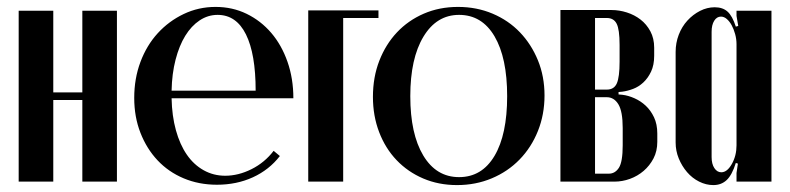

<svg xmlns="http://www.w3.org/2000/svg" viewBox="-20 -525 2284 555"><path d="M134 -494V-258H218V-494H318V0H218V-236H134V0H34V-494Z M789 -74Q758 -34 711 -12.5Q664 9 607 9Q555 9 511 -9.5Q467 -28 435.5 -61.5Q404 -95 386 -141Q368 -187 368 -242Q368 -298 386 -346Q404 -394 436 -429Q468 -464 511 -484.5Q554 -505 603 -505Q652 -505 693 -485Q734 -465 764 -430Q794 -395 811 -346.5Q828 -298 828 -241H476Q477 -190 488.5 -148.5Q500 -107 520 -78Q540 -49 568.5 -33Q597 -17 631 -17Q669 -17 707 -36Q745 -55 771 -89ZM609 -482Q581 -482 557 -466Q533 -450 515.5 -421.5Q498 -393 487.5 -352.5Q477 -312 476 -263H719Q719 -369 691 -425.5Q663 -482 609 -482Z M871 -495H1074V-473H972V0H871Z M1304 -505Q1358 -505 1404 -485.5Q1450 -466 1483 -431.5Q1516 -397 1535 -350.5Q1554 -304 1554 -249Q1554 -194 1535 -146.5Q1516 -99 1482 -64Q1448 -29 1401.5 -9.5Q1355 10 1301 10Q1248 10 1203.5 -9Q1159 -28 1126.5 -62Q1094 -96 1076 -143Q1058 -190 1058 -245Q1058 -302 1076.5 -349.5Q1095 -397 1127.5 -431.5Q1160 -466 1205 -485.5Q1250 -505 1304 -505ZM1307 -482Q1242 -482 1204 -419Q1166 -356 1166 -247Q1166 -138 1203.5 -75.5Q1241 -13 1307 -13Q1373 -13 1409.5 -74.5Q1446 -136 1446 -247Q1446 -358 1409.5 -420Q1373 -482 1307 -482Z M1871 -364Q1871 -337 1862 -318Q1853 -299 1839.5 -286.5Q1826 -274 1810 -268Q1794 -262 1779 -260L1768 -259V-252L1779 -251Q1796 -249 1814 -241Q1832 -233 1846.5 -219.5Q1861 -206 1870.5 -186Q1880 -166 1880 -139V-115Q1880 -88 1869 -67Q1858 -46 1840.5 -31Q1823 -16 1801 -8Q1779 0 1756 0H1600V-496H1748Q1770 -496 1792 -489Q1814 -482 1831.5 -468.5Q1849 -455 1860 -434.5Q1871 -414 1871 -387ZM1734 -266Q1755 -266 1763 -284Q1771 -302 1771 -347V-395Q1771 -440 1762.5 -456.5Q1754 -473 1734 -473H1700V-266ZM1780 -155Q1780 -203 1767.5 -223.5Q1755 -244 1734 -244H1700V-23H1740Q1758 -23 1769 -40Q1780 -57 1780 -105Z M2113 -52 2107 -54Q2096 -19 2080.5 -4.5Q2065 10 2042 10Q2021 10 2001 0Q1981 -10 1966 -27.5Q1951 -45 1942 -67Q1933 -89 1933 -113V-375Q1933 -401 1942 -424.5Q1951 -448 1967 -465.5Q1983 -483 2003.5 -493.5Q2024 -504 2046 -504Q2069 -504 2083 -491.5Q2097 -479 2107 -448L2114 -450L2109 -479V-494H2210V0H2109V-25ZM2109 -397Q2109 -412 2105 -426.5Q2101 -441 2095 -452Q2089 -463 2081 -470Q2073 -477 2064 -477Q2052 -477 2044.5 -465Q2037 -453 2037 -433V-71Q2037 -51 2045 -39Q2053 -27 2065 -27Q2082 -27 2095.5 -51Q2109 -75 2109 -105Z"/></svg>

Font: Moniqa Extra Bold Narrow Heading
Style: Regular
Weight: 800
Width: 4
Designer: Rajesh Rajput
Foundry: Rajesh Rajput
Version: Version 1.000;December 15, 2022;FontCreator 14.0.0.2794 32-b